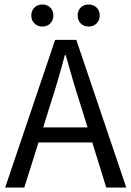

<svg xmlns="http://www.w3.org/2000/svg" viewBox="-20 -833 584 853"><path d="M203 -367 172 -267H369L338 -367Q320 -422 304 -476.5Q288 -531 272 -588H268Q253 -531 237 -476.5Q221 -422 203 -367ZM3 0 225 -656H319L541 0H452L390 -200H151L88 0ZM168 -715Q147 -715 133 -729Q119 -743 119 -764Q119 -786 133 -799.5Q147 -813 168 -813Q190 -813 203.5 -799.5Q217 -786 217 -764Q217 -743 203.5 -729Q190 -715 168 -715ZM374 -715Q352 -715 338.5 -729Q325 -743 325 -764Q325 -786 338.5 -799.5Q352 -813 374 -813Q395 -813 409 -799.5Q423 -786 423 -764Q423 -743 409 -729Q395 -715 374 -715Z"/></svg>

Font: Giro Regular
Style: Regular
Weight: 400
Designer: Paul D. Hunt
Foundry: Adobe Systems Incorporated
Version: Version 1.000;PS 1.0;hotconv 1.0.88;makeotf.lib2.5.647800